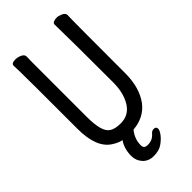

<svg xmlns="http://www.w3.org/2000/svg" viewBox="-281 -785 1061 1061"><g transform="rotate(-45 250.0 -254.5)"><path d="M365 116Q365 129 349 150Q333 171 307.5 188.5Q282 206 241.5 206Q201 206 177 180Q153 154 153 117Q153 61 181 21Q158 18 125 -3Q49 -51 49 -198Q49 -618 47.5 -648Q46 -678 46 -695Q46 -713 78 -713Q95 -713 113 -705Q133 -696 133 -680Q133 -668 132 -639V-210Q132 -151 141.5 -115.5Q151 -80 173.5 -65.5Q196 -51 240 -51Q303 -51 336.5 -104.5Q370 -158 370 -242Q370 -595 367 -697Q367 -706 379 -711Q388 -715 402 -715Q416 -715 434 -707Q455 -698 455 -682Q455 -670 454 -645Q453 -620 453 -230Q453 -117 401 -47Q352 16 265 23Q232 63 232 112Q232 127 239.5 133Q247 139 261 139Q298 139 320 113Q331 99 347 99Q354 99 359.5 103Q365 107 365 116Z"/></g></svg>

Font: Moon Stars Kai HW
Style: Bold
Weight: 700
Designer: GuiWonder
Version: Version 1.101